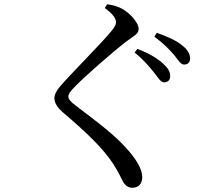

<svg xmlns="http://www.w3.org/2000/svg" viewBox="-20 -820 1040 907"><path d="M708 -477C728 -452 739 -431 755 -431C773 -431 784 -442 784 -461C784 -481 774 -498 750 -520C723 -545 682 -569 629 -589L616 -572C659 -537 687 -503 708 -477ZM802 -561C823 -535 833 -515 850 -515C867 -515 878 -526 878 -543C878 -566 866 -586 840 -606C815 -627 775 -646 721 -665L709 -647C755 -613 780 -586 802 -561ZM475 -782C512 -755 528 -734 528 -715C528 -703 522 -693 506 -673C462 -618 315 -472 264 -412C247 -392 237 -374 237 -356C237 -335 250 -313 275 -291C395 -189 469 -116 514 -47C541 -5 551 19 562 40C571 55 585 67 605 67C637 67 652 45 652 17C652 -14 633 -51 603 -89C533 -178 439 -243 338 -321C316 -338 303 -350 303 -364C303 -376 310 -387 339 -416C380 -458 509 -572 578 -625C615 -652 635 -660 635 -684C635 -711 596 -758 554 -780C533 -791 512 -796 486 -800Z"/></svg>

Font: Noto Serif KR Medium
Style: Regular
Weight: 500
Designer: Ryoko NISHIZUKA 西塚涼子 (kana & ideographs); Frank Grießhammer (Latin, Greek & Cyrillic); Wenlong ZHANG 张文龙 (bopomofo); San
Foundry: Adobe
Version: Version 2.001;hotconv 1.1.0;makeotfexe 2.6.0